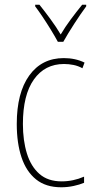

<svg xmlns="http://www.w3.org/2000/svg" viewBox="-20 -783 401 813"><path d="M239 10Q174 10 132.5 -23.5Q91 -57 71 -117Q51 -177 51 -258Q51 -390 104 -463.5Q157 -537 250 -537Q299 -537 338 -518L329 -494Q311 -504 291 -508Q271 -512 251 -512Q170 -512 123.5 -446.5Q77 -381 77 -258Q77 -188 94 -133Q111 -78 147 -46.5Q183 -15 241 -15Q290 -15 336 -35V-9Q317 -1 291.5 4.5Q266 10 239 10ZM225 -606Q212 -630 194.5 -658.5Q177 -687 159.5 -713Q142 -739 129 -756V-763H147Q168 -737 193 -703Q218 -669 237 -637Q256 -669 279 -700Q302 -731 328 -763H345V-756Q322 -725 294.5 -682.5Q267 -640 248 -606Z"/></svg>

Font: Noto Sans Lao Looped Condensed Thin
Style: Regular
Weight: 100
Width: 3
Designer: Mark Frömberg, Ben Mitchell
Foundry: The Fontpad Ltd
Version: Version 1.002; ttfautohint (v1.8.4.7-5d5b)